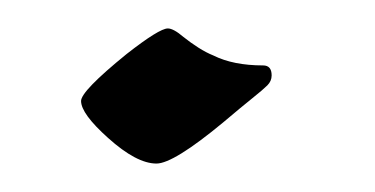

<svg xmlns="http://www.w3.org/2000/svg" viewBox="-20 -365 264 135"><path d="M90 -250Q76 -250 56 -268Q37 -285 37 -294Q37 -301 69 -327Q92 -345 98 -345Q102 -345 109 -339Q114 -335 119.5 -331.5Q125 -328 130 -326Q144 -319 165 -319Q171 -319 171 -312Q171 -308 168 -305Q165 -302 157.5 -296Q150 -290 137 -279Q102 -250 90 -250Z"/></svg>

Font: Gideon Roman
Style: Regular
Weight: 400
Designer: Robert E. Leuschke
Foundry: Robert E. Leuschke
Version: Version 2.010